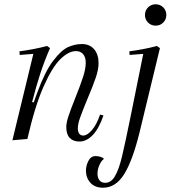

<svg xmlns="http://www.w3.org/2000/svg" viewBox="-20 -650 798 898"><path d="M369 -16Q388 -16 410 -41.5Q432 -67 448 -114L464 -110Q442 -47 413 -17.5Q384 12 352 12Q322 12 306 -5Q290 -22 290 -56Q290 -75 299.5 -104.5Q309 -134 331 -189Q357 -254 369 -291.5Q381 -329 381 -357Q381 -382 369 -396.5Q357 -411 335 -411Q301 -411 262.5 -373.5Q224 -336 183.5 -244.5Q143 -153 108 0L38 6L136 -398L72 -393L71 -410Q140 -419 200 -435L214 -425Q187 -363 168 -304.5Q149 -246 130 -172H138L154 -216Q190 -315 228.5 -365.5Q267 -416 299 -430Q331 -444 363 -444Q399 -444 420 -420Q441 -396 441 -354Q441 -325 427.5 -285.5Q414 -246 388 -185Q365 -129 354.5 -99.5Q344 -70 344 -49Q344 -34 350.5 -25Q357 -16 369 -16ZM585 -410Q654 -419 714 -435L728 -425L633 -32Q600 102 560.5 165Q521 228 462 228Q424 228 403 205Q382 182 382 148Q382 125 393.5 102.5Q405 80 427 80Q439 80 450 83.5Q461 87 466 93Q453 103 444.5 123Q436 143 436 162Q436 181 445 193Q454 205 472 205Q500 205 518 173.5Q536 142 550 84.5Q564 27 591 -106L650 -398L586 -393ZM708 -630Q729 -630 743.5 -615.5Q758 -601 758 -580Q758 -559 743.5 -544.5Q729 -530 708 -530Q687 -530 672.5 -544.5Q658 -559 658 -580Q658 -601 672.5 -615.5Q687 -630 708 -630Z"/></svg>

Font: Arapey
Style: Italic
Weight: 400
Italic angle: -12°
Designer: Eduardo Rodriguez Tunni
Foundry: Eduardo Rodriguez Tunni
Version: Version 3.000